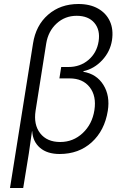

<svg xmlns="http://www.w3.org/2000/svg" viewBox="-20 -760 640 960"><path d="M30 180 145 -542Q159 -633 220.5 -686.5Q282 -740 372 -740Q430 -740 470.5 -717Q511 -694 529.5 -653.5Q548 -613 540 -559Q531 -502 491 -459Q451 -416 397 -404V-401Q463 -390 497 -335.5Q531 -281 519 -206Q503 -107 438.5 -48.5Q374 10 278 10Q216 10 180 -21Q144 -52 141 -104H140L124 8L96 180ZM281 -50Q346 -50 393.5 -94.5Q441 -139 452 -209Q463 -280 428.5 -324Q394 -368 328 -368H277L286 -425H322Q381 -425 422.5 -460.5Q464 -496 473 -553Q482 -610 452 -645.5Q422 -681 363 -681Q305 -681 263 -642.5Q221 -604 211 -542L158 -207Q147 -137 181 -93.5Q215 -50 281 -50Z"/></svg>

Font: JetBrains Mono NL ExtraLight
Style: Italic
Weight: 200
Italic angle: -9°
Monospace: yes
Designer: Philipp Nurullin, Konstantin Bulenkov
Foundry: JetBrains
Version: Version 2.305; ttfautohint (v1.8.4.7-5d5b)